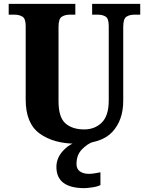

<svg xmlns="http://www.w3.org/2000/svg" viewBox="-20 -734 746 994"><path d="M376 10Q505 10 561.5 -51Q618 -112 618 -212V-595Q618 -637 634.5 -647.5Q651 -658 675 -658H706V-714H457V-658H487Q511 -658 527 -648Q543 -638 543 -599V-214Q543 -135 507 -99.5Q471 -64 416 -64Q354 -64 318.5 -95.5Q283 -127 283 -210V-595Q283 -637 300 -647.5Q317 -658 340 -658H370V-714H25V-658H56Q79 -658 96 -648Q113 -638 113 -599V-218Q113 -95 185.5 -42.5Q258 10 376 10ZM417 240Q431 240 458 236Q485 232 500 224V158Q463 166 440 166Q412 166 394 153.5Q376 141 376 115Q376 68 404.5 39Q433 10 463 0H383Q340 10 306 47Q272 84 272 130Q272 240 417 240Z"/></svg>

Font: Noto Serif SemiCondensed Extra
Style: Regular
Weight: 800
Width: 4
Designer: Monotype Design Team
Foundry: Monotype Imaging Inc.
Version: Version 1.002